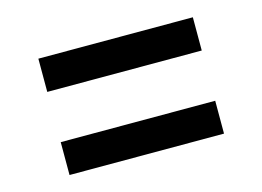

<svg xmlns="http://www.w3.org/2000/svg" viewBox="-55 -493 670 491"><g transform="rotate(-15 280.0 -247.0)"><path d="M76 -401H485V-313H76ZM76 -180H485V-93H76Z"/></g></svg>

Font: Hanken Grotesk SemiBold
Style: Italic
Weight: 600
Italic angle: -8°
Designer: Alfredo Marco Pradil
Foundry: Hanken Design Co.
Version: Version 3.014